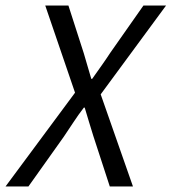

<svg xmlns="http://www.w3.org/2000/svg" viewBox="-56 -676 622 696"><path d="M-36 0 216 -340 108 -656H192L248 -482Q255 -459 261 -437.5Q267 -416 275 -390H278Q295 -414 312 -438Q329 -462 344 -485L464 -656H546L309 -334L426 0H342L282 -184Q274 -209 266.5 -234.5Q259 -260 251 -286H248Q228 -260 210 -232.5Q192 -205 175 -180L47 0Z"/></svg>

Font: TypoPRO Source Sans Pro
Style: Italic
Weight: 400
Italic angle: -11°
Designer: Paul D. Hunt
Foundry: Adobe Systems Incorporated
Version: Version 1.075;PS 2.000;hotconv 1.0.86;makeotf.lib2.5.63406